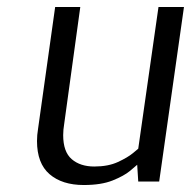

<svg xmlns="http://www.w3.org/2000/svg" viewBox="-20 -520 550 550"><path d="M436 0H376L373 -48Q370 -45 352.5 -30.5Q335 -16 302.5 -3Q270 10 220 10Q158 10 122 -21Q86 -52 86 -116Q86 -133 89 -151L138 -500H210L164 -166Q161 -148 161 -133Q161 -85 185.5 -64Q210 -43 250 -43Q290 -43 318 -56Q346 -69 361 -81.5Q376 -94 376 -94L434 -500H507Z"/></svg>

Font: Arsenal SC
Style: Italic
Weight: 400
Italic angle: -9.10001°
Designer: Andrij Shevchenko
Foundry: Stairsfor
Version: Version 2.001; ttfautohint (v1.8.4.7-5d5b)